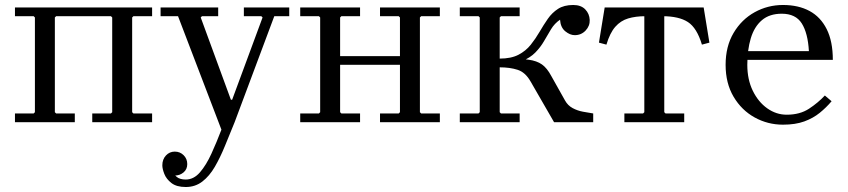

<svg xmlns="http://www.w3.org/2000/svg" viewBox="-20 -490 3400 770"><path d="M515 -425 510 -420V-40L515 -35H590V0H350V-35H425L430 -40V-420L425 -425H205L200 -420V-40L205 -35H280V0H40V-35H115L120 -40V-420L115 -425H40V-460H590V-425Z M868 30 694 -425H624V-460H855V-425H790L785 -420L906 -90H911L1033 -420L1028 -425H958V-460H1140V-425H1080L921 0ZM725 260Q688 260 667.5 244Q647 228 639 207.5Q631 187 631 173Q631 149 645.5 133.5Q660 118 681 118Q702 118 716.5 132.5Q731 147 731 168Q731 189 716 201.5Q701 214 681 214Q670 214 660 208.5Q650 203 644 194Q638 185 638 173H668Q668 183 672.5 196.5Q677 210 689.5 220Q702 230 725 230Q757 230 782 201Q807 172 828 126Q849 80 868 30L921 0Q901 49 882 95.5Q863 142 841.5 179Q820 216 791.5 238Q763 260 725 260Z M1504 0V-35H1579L1584 -40V-420L1579 -425H1504V-460H1744V-425H1669L1664 -420V-40L1669 -35H1744V0ZM1184 0V-35H1259L1264 -40V-420L1259 -425H1184V-460H1424V-425H1349L1344 -420V-40L1349 -35H1424V0ZM1304 -230V-265H1632V-230Z M1984 -40 1989 -35H2064V0H1824V-35H1899L1904 -40V-420L1899 -425H1824V-460H2064V-425H1989L1984 -420ZM2202 0 2108 -163Q2087 -200 2056 -210Q2025 -220 1984 -220V-255H2014Q2068 -255 2100.5 -250.5Q2133 -246 2153.5 -231.5Q2174 -217 2191 -185L2246 -87Q2257 -67 2276.5 -56.5Q2296 -46 2318 -42Q2340 -38 2359 -35V0ZM2279 -470Q2310 -470 2327 -452.5Q2344 -435 2345 -410Q2346 -386 2328.5 -367.5Q2311 -349 2285 -349Q2266 -349 2247 -364.5Q2228 -380 2226 -411Q2204 -396 2190 -373Q2176 -350 2162 -325.5Q2148 -301 2127 -279.5Q2106 -258 2072.5 -244.5Q2039 -231 1984 -231V-255Q2030 -255 2059.5 -270.5Q2089 -286 2108.5 -310.5Q2128 -335 2144 -362.5Q2160 -390 2177 -414.5Q2194 -439 2218 -454.5Q2242 -470 2279 -470Z M2568 -425Q2529 -425 2499 -416Q2469 -407 2447.5 -382.5Q2426 -358 2412 -311L2382 -319L2405 -460H2802L2825 -319L2795 -311Q2775 -378 2739 -401.5Q2703 -425 2637 -425ZM2644 -443V-40L2649 -35H2724V0H2484V-35H2559L2564 -40V-443Z M3120 10Q3059 10 3006.5 -19Q2954 -48 2922 -102Q2890 -156 2890 -230Q2890 -304 2922 -358Q2954 -412 3006.5 -441Q3059 -470 3120 -470Q3182 -470 3226.5 -446Q3271 -422 3295.5 -373Q3320 -324 3320 -250H2970V-285H3224Q3220 -357 3195.5 -396Q3171 -435 3115 -435Q3066 -435 3035.5 -409Q3005 -383 2991 -336.5Q2977 -290 2977 -230Q2977 -171 2999 -126Q3021 -81 3057 -55.5Q3093 -30 3135 -30Q3188 -30 3224.5 -54Q3261 -78 3288 -107L3315 -84Q3294 -59 3267.5 -37.5Q3241 -16 3205.5 -3Q3170 10 3120 10Z"/></svg>

Font: Brygada 1918
Style: Regular
Weight: 400
Designer: Mateusz Machalski | Borys Kosmynka | Przemek Hoffer
Foundry: NIEPODLEGLA 2018
Version: Version 3.006